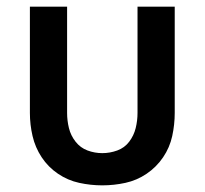

<svg xmlns="http://www.w3.org/2000/svg" viewBox="-20 -550 616 578"><path d="M288 8Q323 8 357.5 0.5Q392 -7 421.5 -27Q451 -47 471 -76.5Q491 -106 498.5 -140.5Q506 -175 506 -210V-530H394V-210Q394 -187 388.5 -164.5Q383 -142 369 -123.5Q355 -105 333 -97Q311 -89 288 -89Q265 -89 243.5 -97Q222 -105 207.5 -123.5Q193 -142 187.5 -164.5Q182 -187 182 -210V-530H70V-210Q70 -175 78 -140.5Q86 -106 105.5 -76.5Q125 -47 154.5 -27Q184 -7 218.5 0.5Q253 8 288 8Z"/></svg>

Font: Iosevka Sparkle Semibold
Style: Regular
Weight: 600
Designer: Belleve Invis
Foundry: Belleve Invis
Version: Version 4.5.0; ttfautohint (v1.8.3)